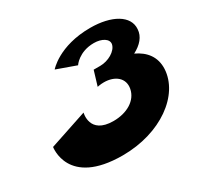

<svg xmlns="http://www.w3.org/2000/svg" viewBox="-133 -739 935 910"><g transform="rotate(-30 335.0 -283.5)"><path d="M323.2 -459C323.2 -459 357.5 -513 440.5 -513C482.5 -513 517.4 -493 512.2 -465C505 -431 456.8 -404 412.8 -404H376.8L352.6 -324C352.6 -324 369.2 -328 388.2 -328C449.2 -328 491.8 -293 481.6 -239C470.7 -181 411.3 -146 337.3 -146C205.3 -146 233.6 -252 233.6 -252L27 -183C27 -183 -6.6 17 293.4 17C503.4 17 662.5 -101 669.6 -239C672.5 -304 637.3 -348 581.2 -374C623.6 -396 651.3 -427 653.3 -466C659.3 -538 577.4 -584 461.4 -584C289.4 -584 217.1 -497 217.1 -497Z"/></g></svg>

Font: Hussar Milosc
Style: Obl
Weight: 700
Foundry: Cannot Into Space Fonts
Version: Version 1.02